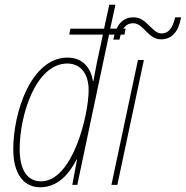

<svg xmlns="http://www.w3.org/2000/svg" viewBox="-20 -780 784 810"><path d="M150 10C221 10 270 -42 303 -107H305L285 0H306L440 -634H505L510 -659H445L467 -760H441L419 -659H277L272 -634H414L397 -554C388 -516 381 -474 374 -438H372C364 -491 331 -537 265 -537C112 -537 36 -308 36 -150C36 -49 78 10 150 10ZM153 -15C98 -15 63 -59 63 -151C63 -297 132 -512 264 -512C319 -512 354 -470 354 -400C354 -296 287 -15 153 -15Z M458 -613H484C494 -661 511 -682 542 -682C586 -682 604 -614 659 -614C705 -614 733 -646 744 -707H719C707 -656 688 -639 661 -639C621 -639 600 -707 544 -707C498 -707 470 -677 458 -613ZM450 0H475L587 -527H562Z"/></svg>

Font: Noto Sans Condensed Thin
Style: Italic
Weight: 100
Width: 3
Italic angle: -12°
Designer: Monotype Design Team
Foundry: Monotype Imaging Inc.
Version: Version 2.013